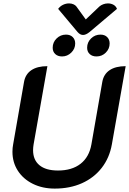

<svg xmlns="http://www.w3.org/2000/svg" viewBox="-20 -1097 757 1126"><path d="M53 -207Q53 -230 57 -250L121 -617Q129 -662 164 -685.5Q199 -709 258 -709L177 -250Q174 -232 174 -216Q174 -159 211.5 -128Q249 -97 320 -97Q402 -97 452.5 -136.5Q503 -176 516 -250L580 -617Q588 -662 623 -685.5Q658 -709 717 -709L636 -250Q622 -171 576.5 -112.5Q531 -54 460.5 -22.5Q390 9 301 9Q229 9 172.5 -19Q116 -47 84.5 -96Q53 -145 53 -207ZM563 -1059Q572 -1067 585.5 -1072Q599 -1077 613 -1077Q631 -1077 645.5 -1069Q660 -1061 666 -1045L505 -909Q484 -892 467 -892Q450 -892 435 -909L321 -1045Q333 -1061 350 -1069Q367 -1077 385 -1077Q399 -1077 410.5 -1072Q422 -1067 428 -1059L483 -983ZM289 -817Q289 -849 312 -871.5Q335 -894 367 -894Q392 -894 406.5 -879.5Q421 -865 421 -842Q421 -811 398 -788.5Q375 -766 344 -766Q319 -766 304 -780Q289 -794 289 -817ZM491 -817Q491 -849 514 -871.5Q537 -894 569 -894Q594 -894 608.5 -879.5Q623 -865 623 -842Q623 -811 600.5 -788.5Q578 -766 546 -766Q521 -766 506 -780Q491 -794 491 -817Z"/></svg>

Font: K2D SemiBold
Style: Italic
Weight: 600
Italic angle: -10°
Designer: Katatrad Aksorn Co.,Ltd.
Foundry: Cadson Demak Co.,Ltd.
Version: Version 1.000; ttfautohint (v1.6)